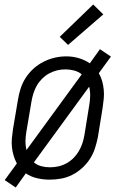

<svg xmlns="http://www.w3.org/2000/svg" viewBox="-20 -792 540 855"><path d="M50 43 1 10 55 -64Q46 -81 40.5 -99.5Q35 -118 33 -137.5Q31 -157 33 -177.5Q35 -198 38 -218L60 -348Q64 -373 72 -398Q80 -423 94.5 -445.5Q109 -468 129.5 -486.5Q150 -505 174 -517Q198 -529 223.5 -535Q249 -541 275 -541Q304 -541 331 -533Q358 -525 380 -510L425 -573L474 -540L420 -466Q430 -449 435 -430.5Q440 -412 442 -392.5Q444 -373 442 -352.5Q440 -332 437 -312L416 -182Q411 -157 403 -132Q395 -107 380.5 -84.5Q366 -62 345.5 -43.5Q325 -25 301 -13Q277 -1 251.5 3.5Q226 8 201 8Q172 8 144.5 1.5Q117 -5 95 -20ZM98 -124 344 -461Q329 -473 310 -478Q291 -483 271 -483Q252 -483 233.5 -478.5Q215 -474 198 -464.5Q181 -455 167 -441Q153 -427 143.5 -410Q134 -393 128.5 -375Q123 -357 120 -339L98 -209Q94 -187 93.5 -165.5Q93 -144 98 -124ZM202 -47Q221 -47 239.5 -51Q258 -55 275.5 -64.5Q293 -74 307 -88Q321 -102 331 -119Q341 -136 347 -154.5Q353 -173 356 -191L377 -321Q381 -343 381.5 -364.5Q382 -386 377 -406L131 -69Q145 -57 163.5 -52Q182 -47 202 -47ZM283 -592 246 -628 395 -772 440 -728Z"/></svg>

Font: Iosevka Curly Light Oblique
Style: Regular
Weight: 300
Italic angle: -9°
Monospace: yes
Designer: Belleve Invis
Foundry: Belleve Invis
Version: Version 11.1.0; ttfautohint (v1.8.3)